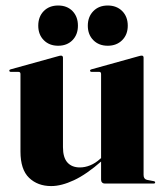

<svg xmlns="http://www.w3.org/2000/svg" viewBox="-20 -650 582 680"><path d="M338 -13.5V-83V-86V-388Q338 -392 336.2 -393.8Q334.5 -395.5 330.5 -395.5H304.5Q301.5 -395.5 300.2 -396.8Q299 -398 299 -400Q299 -402 300.5 -403Q302 -404 304 -404.5L469.5 -450.5Q474.5 -452 477 -452.5Q479.5 -453 482 -453Q485.5 -453 487 -451Q488.5 -449 488.5 -446V-30.5Q488.5 -23 491.5 -18.8Q494.5 -14.5 500.5 -13L524 -8.5Q527 -8 528.2 -6.8Q529.5 -5.5 529.5 -4Q529.5 -2 528.2 -1Q527 0 524.5 0H351.5Q345 0 341.5 -3.8Q338 -7.5 338 -13.5ZM52.5 -113.5V-388Q52.5 -392 50.5 -393.8Q48.5 -395.5 44.5 -395.5H18.5Q15.5 -395.5 14.2 -396.8Q13 -398 13 -400Q13 -402 14.5 -403Q16 -404 18 -404.5L184 -450.5Q189.5 -452 191.5 -452.5Q193.5 -453 196 -453Q199.5 -453 201.2 -451Q203 -449 203 -446V-129Q203 -92 218.8 -74.5Q234.5 -57 263 -57Q281 -57 299.5 -64.5Q318 -72 335 -87.5L353 -103.5L359.5 -96.5L340.5 -80Q286.5 -32.5 242 -11.8Q197.5 9 161.5 9Q113.5 9 83 -20.2Q52.5 -49.5 52.5 -113.5ZM186 -488Q154.5 -488 135 -507.8Q115.5 -527.5 115.5 -559Q115.5 -591 135 -610.8Q154.5 -630.5 186 -630.5Q217.5 -630.5 236.8 -610.8Q256 -591 256 -559Q256 -527.5 236.8 -507.8Q217.5 -488 186 -488ZM361.5 -488Q330 -488 310.5 -507.8Q291 -527.5 291 -559Q291 -590.5 310.5 -610.5Q330 -630.5 361.5 -630.5Q393 -630.5 412.8 -610.8Q432.5 -591 432.5 -559Q432.5 -527.5 412.8 -507.8Q393 -488 361.5 -488Z"/></svg>

Font: Fraunces 120pt
Style: Bold
Weight: 700
Version: Version 1.000;[b76b70a41]